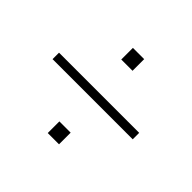

<svg xmlns="http://www.w3.org/2000/svg" viewBox="-118 -652 735 735"><g transform="rotate(45 249.0 -284.5)"><path d="M32 -267V-302H466V-267ZM219 -54V-117H280V-54ZM219 -452V-515H280V-452Z"/></g></svg>

Font: Nunito Sans 12pt ExtraLight Condensed
Style: Regular
Weight: 200
Width: 3
Version: Version 3.101;gftools[0.9.27]